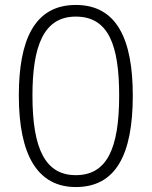

<svg xmlns="http://www.w3.org/2000/svg" viewBox="-20 -745 612 775"><path d="M516 -359C516 -584 453 -725 286 -725C117 -725 56 -580 56 -359C56 -117 133 10 286 10C447 10 516 -120 516 -359ZM111 -359C111 -557 155 -678 286 -678C419 -678 461 -561 461 -359C461 -142 410 -38 286 -38C164 -38 111 -142 111 -359Z"/></svg>

Font: Noto Sans Sinhala UI Light
Style: Regular
Weight: 300
Designer: Jelle Bosma - Monotype Design Team
Foundry: Monotype Imaging Inc.
Version: Version 2.006